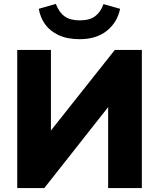

<svg xmlns="http://www.w3.org/2000/svg" viewBox="-20 -960 812 980"><path d="M68 0V-705H240V-270H221L566 -705H704V0H532V-436H550L206 0ZM387 -760Q323 -760 278.5 -781Q234 -802 209.5 -837Q185 -872 178 -915L265 -940Q282 -896 310.5 -876Q339 -856 388 -856Q438 -856 466.5 -878Q495 -900 508 -939L593 -915Q579 -846 525.5 -803Q472 -760 387 -760Z"/></svg>

Font: Nunito Sans 11pt Black
Style: Regular
Weight: 900
Version: Version 3.101;gftools[0.9.27]